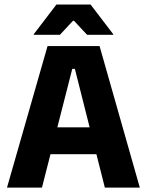

<svg xmlns="http://www.w3.org/2000/svg" viewBox="-20 -847 663 867"><path d="M11.6 0 194.7 -639H429.6L611.3 0H453.4L318.1 -536.1H306.3L169.5 0ZM167.1 -150.6V-271.9H454.8V-150.6ZM234.8 -826.5H389L491.6 -692.2V-690H373.2L314.1 -753.2H309.7L250.6 -690H132.2V-692.2Z"/></svg>

Font: Anek Gurmukhi Medium
Style: Regular
Weight: 500
Designer: Sarang Kulkarni (Gurmukhi), Yesha Goshar (Latin)
Foundry: Ek Type
Version: Version 1.003